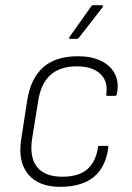

<svg xmlns="http://www.w3.org/2000/svg" viewBox="-20 -710 508 741"><path d="M216 11Q130 12 89 -37Q48 -86 62 -174L85 -322Q98 -407 146.5 -450Q195 -493 281 -493Q333 -493 370 -475Q407 -457 423.5 -424.5Q440 -392 431 -347Q430 -340 424 -340H395Q389 -340 390 -347Q398 -396 367 -425Q336 -454 277 -454Q211 -454 174 -420Q137 -386 127 -318L104 -175Q93 -103 123 -65.5Q153 -28 220 -28Q283 -28 316 -56Q349 -84 358 -140Q358 -147 363 -147H393Q399 -147 398 -140Q388 -65 342.5 -27.5Q297 10 216 11ZM251 -560Q248 -560 247 -562.5Q246 -565 248 -567L331 -684Q334 -690 340 -690H373Q376 -690 377 -687.5Q378 -685 376 -682L285 -565Q281 -560 275 -560Z"/></svg>

Font: Sofia Sans Semi Condensed ExtraLight
Style: Italic
Weight: 250
Italic angle: -9°
Version: Version 4.100